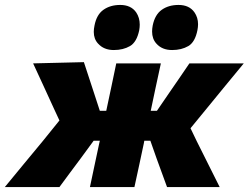

<svg xmlns="http://www.w3.org/2000/svg" viewBox="-68 -757 1007 777"><path d="M-48.5 0Q-10 -46.5 28.5 -93.5Q67 -140 105.5 -186.5L172.5 -269.5L150 -318Q129 -364 108.2 -409.2Q87.5 -454.5 66 -500.5L271.5 -505.5Q292 -442 313.5 -377.5L336 -308.5H362Q372.5 -358 382.5 -405Q392 -451.5 402.5 -500.5H583Q571.5 -449 561.5 -401Q551.5 -353 542 -308.5H567L613.5 -376.5Q635 -407.5 656.2 -438.5Q677.5 -469.5 698.5 -500.5H918.5Q880.5 -454.5 843.5 -409.5Q806.5 -364.5 769 -318.5L703 -238L728 -186Q751 -140.5 774.5 -93Q798 -45.5 821 0H608Q597 -29 587 -57.5Q577 -86 566 -115L540.5 -187.5H516L514 -176.5Q504 -129.5 495 -87.5Q485.5 -45 476 0H296Q305.5 -45 314.5 -87.5Q323.5 -129.5 333.5 -176.5L336 -187.5H311L257.5 -114.5Q236 -86 215 -57.5Q194 -29 172.5 0ZM628.5 -554.5Q587.5 -554.5 564.5 -581Q547.5 -600 547.5 -629.5Q547.5 -641 550 -654Q559 -698 586.8 -717.5Q614.5 -737 654.5 -737Q698 -737 719 -707Q733.5 -686 733.5 -659Q733.5 -647.5 731 -635Q721.5 -586.5 694 -570.5Q666.5 -554.5 628.5 -554.5ZM392.5 -554.5Q352 -554.5 328.5 -581Q311.5 -599.5 311.5 -628Q311.5 -640 314.5 -654Q323 -698 350.8 -717.5Q378.5 -737 418.5 -737Q462 -737 483 -707Q497.5 -685.5 497.5 -657.5Q497.5 -647 495.5 -635Q485.5 -586.5 458 -570.5Q430.5 -554.5 392.5 -554.5Z"/></svg>

Font: Heraclito ExtraBold
Style: Italic
Weight: 800
Italic angle: -12°
Designer: Kostas Bartsokas (font) & Cristiano Sobral (main changes)
Foundry: Kostas Bartsokas (font) & Cristiano Sobral (main changes)
Version: Version 1.00;July 8, 2020;FontCreator 13.0.0.2655 64-bit